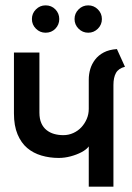

<svg xmlns="http://www.w3.org/2000/svg" viewBox="-20 -696 494 716"><path d="M150 -676Q129 -676 114 -661Q99 -646 99 -625Q99 -604 114 -589Q129 -574 150 -574Q172 -574 186.5 -589Q201 -604 201 -625Q201 -646 186.5 -661Q172 -676 150 -676ZM309 -676Q288 -676 273 -661Q258 -646 258 -625Q258 -604 273 -589Q288 -574 309 -574Q330 -574 345 -589Q360 -604 360 -625Q360 -646 345 -661Q330 -676 309 -676ZM311 0H403V-379Q403 -407 412.5 -424Q422 -441 446 -447L416 -513Q387 -511 367 -500.5Q347 -490 334.5 -473.5Q322 -457 316.5 -438Q311 -419 311 -399V-290Q311 -270 303.5 -252.5Q296 -235 283.5 -221.5Q271 -208 253.5 -200Q236 -192 216 -192Q198 -192 182 -196.5Q166 -201 153.5 -211Q141 -221 134 -237Q127 -253 127 -276V-500H32V-273Q32 -227 45.5 -195Q59 -163 81.5 -144Q104 -125 134.5 -116Q165 -107 199 -107Q221 -107 243.5 -113Q266 -119 284 -128.5Q302 -138 311 -150Z"/></svg>

Font: Advent Pro SemiBold
Style: Regular
Weight: 600
Designer: VivaRado, Andreas Kalpakidis
Foundry: VivaRado, Andreas Kalpakidis
Version: Version 3.000